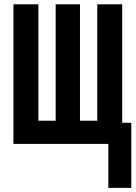

<svg xmlns="http://www.w3.org/2000/svg" viewBox="-20 -679 640 906"><path d="M43.5 0V-658.7H161.1V-109.4H242.7V-658.7H357.4V-109.4H439V-658.7H556.6V-99.6H599.6V207.5H491.2V0Z"/></svg>

Font: Liberation Mono
Style: Bold
Weight: 700
Monospace: yes
Designer: Steve Matteson
Foundry: Ascender Corporation
Version: Version 2.1.5